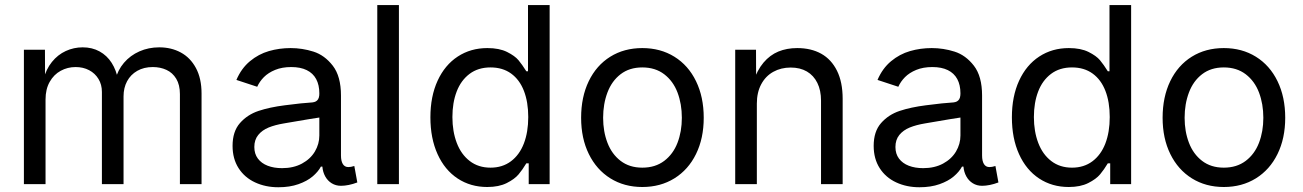

<svg xmlns="http://www.w3.org/2000/svg" viewBox="-20 -748 5292 780"><path d="M77.1 -545.9H162.6L163.1 -423.8H156.2Q167 -466.8 190.9 -496.3Q214.8 -525.9 247.3 -540.8Q279.8 -555.7 315.9 -555.7Q354.5 -555.7 384.5 -539.1Q414.6 -522.5 433.6 -492.7Q452.6 -462.9 460 -422.9H448.2Q458 -462.9 483.6 -492.9Q509.3 -522.9 546.4 -539.3Q583.5 -555.7 627 -555.7Q675.8 -555.7 714.6 -534.7Q753.4 -513.7 776.1 -471.4Q798.8 -429.2 798.8 -368.2V0H710.9V-365.7Q710.9 -403.3 696 -428Q681.2 -452.6 656.2 -464.1Q631.3 -475.6 600.6 -475.6Q564.5 -475.6 537.6 -460.2Q510.7 -444.8 496.3 -418Q481.9 -391.1 481.9 -356.4V0H394V-374.5Q394 -404.3 380.1 -427.2Q366.2 -450.2 342 -462.9Q317.9 -475.6 287.1 -475.6Q254.4 -475.6 226.6 -460.4Q198.7 -445.3 181.9 -415.5Q165 -385.7 165 -343.8V0H77.1Z M924.8 -155.3Q924.8 -213.9 954.8 -248Q984.9 -282.2 1030.3 -297.4Q1075.7 -312.5 1137.2 -320.3Q1173.8 -325.2 1200.9 -327.9Q1228 -330.6 1249.5 -332Q1257.3 -333 1262.9 -335.9Q1268.6 -338.9 1272.2 -344.7Q1275.9 -350.6 1276.9 -359.9Q1277.3 -362.3 1277.3 -368.7Q1277.3 -402.8 1264.4 -426.8Q1251.5 -450.7 1226.1 -463.1Q1200.7 -475.6 1163.1 -475.6Q1126 -475.6 1097.9 -464.1Q1069.8 -452.6 1052 -434.6Q1034.2 -416.5 1024.9 -395.5L940.4 -423.3Q960.4 -470.2 995.4 -499.3Q1030.3 -528.3 1072.5 -540.5Q1114.7 -552.7 1160.6 -552.7Q1208 -552.7 1253.4 -538.3Q1298.8 -523.9 1332 -481Q1365.2 -438 1365.2 -359.9V-116.7Q1365.2 -93.8 1372.8 -81.5Q1380.4 -69.3 1395 -69.3Q1401.4 -69.3 1406.2 -70.3Q1411.1 -71.3 1419.4 -73.7L1431.6 -6.8Q1413.6 0 1396.7 3.4Q1379.9 6.8 1365.2 6.8Q1344.2 6.8 1327.6 -3.4Q1311 -13.7 1301.3 -31.2Q1291.5 -48.8 1289.6 -71.3H1283.7Q1272.5 -50.3 1250 -31.2Q1227.5 -12.2 1192.4 0.2Q1157.2 12.7 1110.8 12.7Q1058.6 12.7 1016.1 -7.1Q973.6 -26.9 949.2 -64.9Q924.8 -103 924.8 -155.3ZM1277.3 -197.3V-303.2L1290 -272.5Q1270.5 -270 1236.8 -264.2Q1203.1 -258.3 1173.3 -253.4Q1159.7 -251 1153.1 -250Q1146.5 -249 1133.3 -246.6Q1097.7 -240.7 1071.3 -230Q1044.9 -219.2 1029.1 -199.7Q1013.2 -180.2 1013.2 -150.9Q1013.2 -123 1027.6 -103.8Q1042 -84.5 1067.4 -74.7Q1092.8 -64.9 1126 -64.9Q1172.4 -64.9 1206.8 -83.5Q1241.2 -102.1 1259.3 -132.6Q1277.3 -163.1 1277.3 -197.3Z M1600.6 0H1512.7V-727.5H1600.6Z M1728.5 -271.5Q1728.5 -356.4 1757.8 -420.2Q1787.1 -483.9 1839.6 -518.3Q1892.1 -552.7 1960 -552.7Q2008.3 -552.7 2040 -536.9Q2071.8 -521 2086.4 -503.4Q2101.1 -485.8 2118.2 -458.5H2125V-727.5H2212.9V0H2127.9V-84.5H2118.2Q2103 -59.1 2086.9 -39.8Q2070.8 -20.5 2038.8 -4.4Q2006.8 11.7 1959.5 11.7Q1891.6 11.7 1839.1 -22.9Q1786.6 -57.6 1757.6 -121.8Q1728.5 -186 1728.5 -271.5ZM2126 -272.5Q2126 -333.5 2108.4 -378.9Q2090.8 -424.3 2056.4 -449.2Q2022 -474.1 1972.7 -474.1Q1922.4 -474.1 1887.5 -447.8Q1852.5 -421.4 1835.2 -376Q1817.9 -330.6 1817.9 -272.5Q1817.9 -213.9 1835.7 -167.2Q1853.5 -120.6 1888.4 -93.8Q1923.3 -66.9 1972.7 -66.9Q2021 -66.9 2055.7 -92.8Q2090.3 -118.7 2108.2 -165Q2126 -211.4 2126 -272.5Z M2340.8 -269.5Q2340.8 -354 2371.8 -418.2Q2402.8 -482.4 2459.2 -517.6Q2515.6 -552.7 2589.4 -552.7Q2663.1 -552.7 2719.7 -517.6Q2776.4 -482.4 2807.6 -418.2Q2838.9 -354 2838.9 -269.5Q2838.9 -186 2807.6 -122.3Q2776.4 -58.6 2719.7 -23.4Q2663.1 11.7 2589.4 11.7Q2516.1 11.7 2459.7 -23.4Q2403.3 -58.6 2372.1 -122.3Q2340.8 -186 2340.8 -269.5ZM2750 -269.5Q2750 -325.7 2732.4 -372.1Q2714.8 -418.5 2678.5 -446.3Q2642.1 -474.1 2589.4 -474.1Q2537.1 -474.1 2501.2 -446.5Q2465.3 -418.9 2447.8 -372.3Q2430.2 -325.7 2430.2 -269.5Q2430.2 -213.9 2447.8 -168Q2465.3 -122.1 2501.2 -94.5Q2537.1 -66.9 2589.4 -66.9Q2642.1 -66.9 2678.5 -94.5Q2714.8 -122.1 2732.4 -168Q2750 -213.9 2750 -269.5Z M3054.7 0H2966.8V-545.9H3051.3L3051.8 -413.6H3039.6Q3055.7 -462.9 3081.8 -493.7Q3107.9 -524.4 3142.1 -538.6Q3176.3 -552.7 3218.8 -552.7Q3274.9 -552.7 3316.2 -529.8Q3357.4 -506.8 3380.4 -460.4Q3403.3 -414.1 3403.3 -346.7V0H3315.4V-339.4Q3315.4 -380.9 3300.5 -411.1Q3285.6 -441.4 3258.1 -457.5Q3230.5 -473.6 3192.4 -473.6Q3152.8 -473.6 3121.6 -456.3Q3090.3 -439 3072.5 -405.8Q3054.7 -372.6 3054.7 -327.1Z M3529.3 -155.3Q3529.3 -213.9 3559.3 -248Q3589.4 -282.2 3634.8 -297.4Q3680.2 -312.5 3741.7 -320.3Q3778.3 -325.2 3805.4 -327.9Q3832.5 -330.6 3854 -332Q3861.8 -333 3867.4 -335.9Q3873 -338.9 3876.7 -344.7Q3880.4 -350.6 3881.3 -359.9Q3881.8 -362.3 3881.8 -368.7Q3881.8 -402.8 3868.9 -426.8Q3856 -450.7 3830.6 -463.1Q3805.2 -475.6 3767.6 -475.6Q3730.5 -475.6 3702.4 -464.1Q3674.3 -452.6 3656.5 -434.6Q3638.7 -416.5 3629.4 -395.5L3544.9 -423.3Q3564.9 -470.2 3599.9 -499.3Q3634.8 -528.3 3677 -540.5Q3719.2 -552.7 3765.1 -552.7Q3812.5 -552.7 3857.9 -538.3Q3903.3 -523.9 3936.5 -481Q3969.7 -438 3969.7 -359.9V-116.7Q3969.7 -93.8 3977.3 -81.5Q3984.9 -69.3 3999.5 -69.3Q4005.9 -69.3 4010.7 -70.3Q4015.6 -71.3 4023.9 -73.7L4036.1 -6.8Q4018.1 0 4001.2 3.4Q3984.4 6.8 3969.7 6.8Q3948.7 6.8 3932.1 -3.4Q3915.5 -13.7 3905.8 -31.2Q3896 -48.8 3894 -71.3H3888.2Q3877 -50.3 3854.5 -31.2Q3832 -12.2 3796.9 0.2Q3761.7 12.7 3715.3 12.7Q3663.1 12.7 3620.6 -7.1Q3578.1 -26.9 3553.7 -64.9Q3529.3 -103 3529.3 -155.3ZM3881.8 -197.3V-303.2L3894.5 -272.5Q3875 -270 3841.3 -264.2Q3807.6 -258.3 3777.8 -253.4Q3764.2 -251 3757.6 -250Q3751 -249 3737.8 -246.6Q3702.1 -240.7 3675.8 -230Q3649.4 -219.2 3633.5 -199.7Q3617.7 -180.2 3617.7 -150.9Q3617.7 -123 3632.1 -103.8Q3646.5 -84.5 3671.9 -74.7Q3697.3 -64.9 3730.5 -64.9Q3776.9 -64.9 3811.3 -83.5Q3845.7 -102.1 3863.8 -132.6Q3881.8 -163.1 3881.8 -197.3Z M4090.8 -271.5Q4090.8 -356.4 4120.1 -420.2Q4149.4 -483.9 4201.9 -518.3Q4254.4 -552.7 4322.3 -552.7Q4370.6 -552.7 4402.3 -536.9Q4434.1 -521 4448.7 -503.4Q4463.4 -485.8 4480.5 -458.5H4487.3V-727.5H4575.2V0H4490.2V-84.5H4480.5Q4465.3 -59.1 4449.2 -39.8Q4433.1 -20.5 4401.1 -4.4Q4369.1 11.7 4321.8 11.7Q4253.9 11.7 4201.4 -22.9Q4148.9 -57.6 4119.9 -121.8Q4090.8 -186 4090.8 -271.5ZM4488.3 -272.5Q4488.3 -333.5 4470.7 -378.9Q4453.1 -424.3 4418.7 -449.2Q4384.3 -474.1 4335 -474.1Q4284.7 -474.1 4249.8 -447.8Q4214.8 -421.4 4197.5 -376Q4180.2 -330.6 4180.2 -272.5Q4180.2 -213.9 4198 -167.2Q4215.8 -120.6 4250.7 -93.8Q4285.6 -66.9 4335 -66.9Q4383.3 -66.9 4418 -92.8Q4452.6 -118.7 4470.5 -165Q4488.3 -211.4 4488.3 -272.5Z M4703.1 -269.5Q4703.1 -354 4734.1 -418.2Q4765.1 -482.4 4821.5 -517.6Q4877.9 -552.7 4951.7 -552.7Q5025.4 -552.7 5082 -517.6Q5138.7 -482.4 5169.9 -418.2Q5201.2 -354 5201.2 -269.5Q5201.2 -186 5169.9 -122.3Q5138.7 -58.6 5082 -23.4Q5025.4 11.7 4951.7 11.7Q4878.4 11.7 4822 -23.4Q4765.6 -58.6 4734.4 -122.3Q4703.1 -186 4703.1 -269.5ZM5112.3 -269.5Q5112.3 -325.7 5094.7 -372.1Q5077.1 -418.5 5040.8 -446.3Q5004.4 -474.1 4951.7 -474.1Q4899.4 -474.1 4863.5 -446.5Q4827.6 -418.9 4810.1 -372.3Q4792.5 -325.7 4792.5 -269.5Q4792.5 -213.9 4810.1 -168Q4827.6 -122.1 4863.5 -94.5Q4899.4 -66.9 4951.7 -66.9Q5004.4 -66.9 5040.8 -94.5Q5077.1 -122.1 5094.7 -168Q5112.3 -213.9 5112.3 -269.5Z"/></svg>

Font: Raveo Variable
Style: Regular
Weight: 400
Designer: Jakub Foglar, Rasmus Andersson (Inter)
Foundry: Jakubfoglar.com
Version: Version 1.000;Glyphs 3.2.3 (3260)